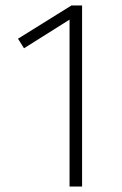

<svg xmlns="http://www.w3.org/2000/svg" viewBox="-20 -684 446 704"><path d="M281 0H235V-612L68 -507L46 -542L242 -664H281Z"/></svg>

Font: FiraGO ExtraLight
Style: Regular
Weight: 200
Designer: bBox Type
Foundry: bBox Type GmbH
Version: Version 1.001